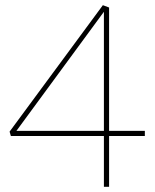

<svg xmlns="http://www.w3.org/2000/svg" viewBox="-20 -721 600 741"><path d="M381 -203 388 -196H22L17 -213L377 -701L401 -692V-209L394 -216H539V-196H394L401 -203V0H381ZM388 -216 381 -209V-682L385 -681L39 -210L36 -216Z"/></svg>

Font: Bitter Thin Thin
Style: Regular
Weight: 250
Version: Version 2.002